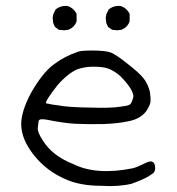

<svg xmlns="http://www.w3.org/2000/svg" viewBox="-20 -628 600 650"><path d="M242.2 -452.1Q252 -457 291 -457Q336.9 -457 355 -450.2Q373 -443.4 413.1 -411.1Q452.1 -380.9 466.8 -361.8Q481.4 -342.8 487.3 -317.4Q490.2 -299.8 489.7 -286.1Q489.3 -272.5 474.6 -251Q456.1 -226.6 418.9 -218.3Q381.8 -210 330.1 -208Q272.5 -207 234.9 -209Q197.3 -210.9 138.7 -222.7Q112.3 -227.5 110.8 -218.3Q109.4 -209 107.9 -194.8Q106.4 -180.7 125 -152.3Q157.2 -100.6 226.6 -73.2Q305.7 -33.2 430.7 -58.6Q445.3 -62.5 472.7 -76.2Q500 -89.8 504.4 -67.9Q508.8 -45.9 493.2 -38.1Q478.5 -25.4 425.8 -5.9Q378.9 4.9 322.3 1Q253.9 1 206.1 -19.5Q139.6 -46.9 95.7 -101.6Q51.8 -156.2 51.8 -208Q51.8 -251 85 -313.5Q123 -379.9 159.7 -408.2Q196.3 -436.5 242.2 -452.1ZM326.2 -400.4Q279.3 -406.2 242.2 -393.6Q210 -379.9 174.8 -339.8Q132.8 -286.1 135.7 -278.3Q136.7 -278.3 143.1 -276.9Q149.4 -275.4 158.2 -273.9Q167 -272.5 175.8 -271.5Q210.9 -264.6 289.1 -263.7Q356.4 -261.7 385.7 -266.6Q411.1 -269.5 417.5 -272.9Q423.8 -276.4 426.8 -285.2Q431.6 -296.9 431.6 -303.7Q428.7 -328.1 387.7 -370.1Q356.4 -397.5 326.2 -400.4ZM166 -537.1 160.2 -549.8 158.2 -567.4 160.2 -579.1 168 -595.7Q185.5 -610.4 210 -607.4Q229.5 -600.6 239.3 -581.1V-555.7Q232.4 -536.1 211.9 -527.3L197.3 -525.4L178.7 -527.3ZM345.7 -537.1 339.8 -549.8 337.9 -567.4 339.8 -579.1 347.7 -595.7Q365.2 -610.4 389.6 -607.4Q409.2 -600.6 418.9 -581.1V-555.7Q412.1 -536.1 391.6 -527.3L377 -525.4L359.4 -527.3Z"/></svg>

Font: JasonHandwriting1
Style: Regular
Weight: 400
Version: Version 1.48.20